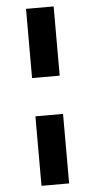

<svg xmlns="http://www.w3.org/2000/svg" viewBox="-59 -763 462 934"><g transform="rotate(-5 172.5 -296.0)"><path d="M104.9 -202.7H239.8V136.7H104.9ZM239.8 -727.5V-389.5H104.9V-727.5Z"/></g></svg>

Font: Inter
Style: Regular
Weight: 400
Designer: Rasmus Andersson
Foundry: rsms
Version: Version 4.000;git-8c9346024